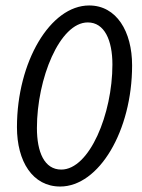

<svg xmlns="http://www.w3.org/2000/svg" viewBox="-20 -670 520 702"><path d="M42 -205C42 -80 99 12 200 12C342 12 463 -192 463 -431C463 -555 406 -650 306 -650C164 -650 42 -444 42 -205ZM391 -434C391 -253 307 -50 204 -50C142 -50 115 -114 115 -202C115 -382 198 -588 301 -588C362 -588 391 -523 391 -434Z"/></svg>

Font: Cambridge Sans Italic
Style: Regular
Weight: 400
Italic angle: -11°
Version: Version 2.000;PS 002.000;hotconv 1.0.88;makeotf.lib2.5.64775